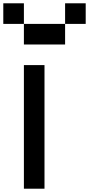

<svg xmlns="http://www.w3.org/2000/svg" viewBox="-20 -1145 540 1165"><path d="M0 -1000V-1125H125V-1000ZM125 0V-750H250V0ZM125 -875V-1000H375V-875ZM375 -1000V-1125H500V-1000Z"/></svg>

Font: Galmuri7 Regular
Style: Regular
Weight: 400
Designer: Lee Minseo (quiple)
Version: Version 2.399;hotconv 1.1.1;makeotfexe 2.6.0 DEVELOPMENT